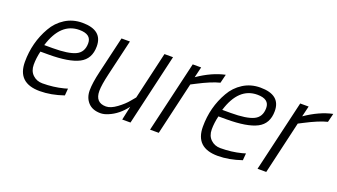

<svg xmlns="http://www.w3.org/2000/svg" viewBox="-51 -882 2219 1264"><g transform="rotate(20 1059.0 -250.0)"><path d="M249 -44Q326 -44 396 -62L420 -69L416 -20Q329 10 250 10Q93 10 93 -138Q93 -274 158 -387Q189 -442 242 -475.5Q295 -509 362 -509Q503 -509 503 -395Q503 -307 435 -271.5Q367 -236 222 -236H166Q154 -186 154 -141Q154 -96 181.5 -70Q209 -44 249 -44ZM234 -285Q344 -285 393.5 -308.5Q443 -332 443 -395Q443 -458 359 -458Q228 -458 175 -285Z M675 10Q619 10 588.5 -23Q558 -56 558 -108Q558 -160 578 -244L638 -500H697L638 -248Q619 -167 619 -126Q619 -44 694 -44Q727 -44 769 -75Q811 -106 836 -137L862 -168L939 -500H999L883 0H825L846 -97Q796 -30 728 -2Q700 10 675 10Z M1020 0 1137 -500H1196L1178 -425Q1274 -491 1365 -510L1350 -449Q1292 -435 1198 -386L1167 -370L1081 0Z M1496 -44Q1573 -44 1643 -62L1667 -69L1663 -20Q1576 10 1497 10Q1340 10 1340 -138Q1340 -274 1405 -387Q1436 -442 1489 -475.5Q1542 -509 1609 -509Q1750 -509 1750 -395Q1750 -307 1682 -271.5Q1614 -236 1469 -236H1413Q1401 -186 1401 -141Q1401 -96 1428.5 -70Q1456 -44 1496 -44ZM1481 -285Q1591 -285 1640.5 -308.5Q1690 -332 1690 -395Q1690 -458 1606 -458Q1475 -458 1422 -285Z M1773 0 1890 -500H1949L1931 -425Q2027 -491 2118 -510L2103 -449Q2045 -435 1951 -386L1920 -370L1834 0Z"/></g></svg>

Font: Titillium Web Light
Style: Italic
Weight: 300
Italic angle: -13°
Version: Version 1.002;PS 57.000;hotconv 1.0.70;makeotf.lib2.5.55311